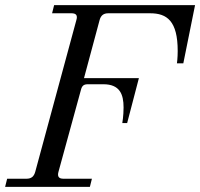

<svg xmlns="http://www.w3.org/2000/svg" viewBox="-30 -732 784 752"><path d="M-10 0H322L330 -32H218C200 -32 194 -41 199 -59L287 -380C291 -396 298 -402 314 -402H375C439 -402 454 -363 454 -311C454 -278 449 -250 449 -250H468L514 -426H299L360 -653C365 -672 376 -680 394 -680H558C624 -680 666 -650 666 -532C666 -505 663 -484 663 -484H688L734 -712H182L174 -680H250C268 -680 275 -672 269 -653L108 -59C103 -41 93 -32 74 -32H-2Z"/></svg>

Font: Old Standard
Style: Italic
Weight: 400
Italic angle: -15.2°
Designer: Alexey Kryukov <alexios@thessalonica.org.ru>
Version: Version 2.0